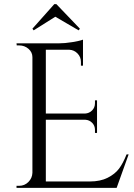

<svg xmlns="http://www.w3.org/2000/svg" viewBox="-20 -910 647 930"><path d="M243 -890H253L367 -771L361 -763L248 -829L143 -763L137 -771ZM73 -10Q99 -10 117.5 -28.5Q136 -47 137 -73V-633Q137 -657 118 -673.5Q99 -690 73 -690H61L60 -700H263Q294 -700 330.5 -706Q367 -712 382 -718V-592H372V-610Q372 -634 355.5 -651Q339 -668 316 -669H202V-360H392Q412 -361 426 -375Q440 -389 440 -410V-424H450V-266H440V-281Q440 -301 426.5 -315Q413 -329 393 -330H202V-31H415Q466 -31 501.5 -49Q537 -67 556.5 -93Q576 -119 593 -162H603L545 0H60V-10Z"/></svg>

Font: Cinzel Decorative
Style: Regular
Weight: 400
Designer: Natanael Gama
Version: Version 1.001;PS 001.001;hotconv 1.0.56;makeotf.lib2.0.21325